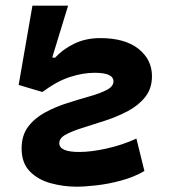

<svg xmlns="http://www.w3.org/2000/svg" viewBox="-20 -665 626 694"><path d="M256.8 9.8Q209.5 9.8 163.6 -2.7Q117.7 -15.1 87.9 -45.4Q58.1 -75.7 58.1 -128.4Q58.1 -175.8 82 -207.3Q106 -238.8 143.8 -259Q181.6 -279.3 224.1 -292.7Q266.6 -306.2 304.4 -316.9Q342.3 -327.6 366.2 -340.1Q390.1 -352.5 390.1 -371.1Q390.1 -401.9 322.3 -401.9Q279.8 -401.9 232.9 -386.7Q186 -371.6 133.3 -332.5L47.4 -357.9L97.2 -644.5H226.1L168.9 -457.5L178.7 -456.1Q206.1 -486.3 247.8 -506.8Q289.6 -527.3 342.3 -527.3Q431.6 -527.3 480.5 -488.5Q529.3 -449.7 529.3 -389.6Q529.3 -345.2 505.1 -314.7Q481 -284.2 442.9 -263.9Q404.8 -243.7 361.8 -229.5Q318.8 -215.3 280.8 -203.6Q242.7 -191.9 218.5 -179Q194.3 -166 194.3 -147.5Q194.3 -115.7 266.1 -115.7Q309.6 -115.7 365.7 -128.2Q421.9 -140.6 473.1 -164.1L502 -46.9Q464.4 -24.9 418.2 -12.5Q372.1 0 329.1 4.9Q286.1 9.8 256.8 9.8Z"/></svg>

Font: Cascadia Mono
Style: Bold Italic
Weight: 700
Italic angle: -10°
Monospace: yes
Designer: Aaron Bell
Foundry: Saja Typeworks
Version: Version 2404.023; ttfautohint (v1.8.4)